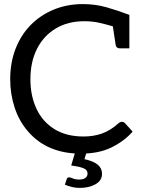

<svg xmlns="http://www.w3.org/2000/svg" viewBox="-20 -745 709 941"><path d="M376 8Q212 8 118 -100Q73 -152 51.5 -218.5Q30 -285 30 -356Q30 -439 56.5 -506.5Q83 -574 130 -622Q178 -671 243.5 -698Q309 -725 386 -725Q447 -725 501.5 -709.5Q556 -694 614 -672V-508H568Q550 -508 547 -524L533 -616Q503 -625 468 -633Q433 -641 393 -641Q313 -641 253.5 -605.5Q194 -570 161.5 -506Q129 -442 129 -356Q129 -277 158 -213.5Q187 -150 245.5 -113Q304 -76 390 -76Q438 -76 479.5 -90.5Q521 -105 561 -141Q569 -148 578 -148Q586 -148 592 -142L630 -100Q590 -54 527.5 -23Q465 8 376 8ZM371 176Q351 176 332.5 171.5Q314 167 298 160L307 133Q310 124 318 124Q324 124 337 129.5Q350 135 367 135Q388 135 398.5 127Q409 119 409 106Q409 86 385.5 78Q362 70 329 66L350 -5H406L394 35Q439 45 459.5 62.5Q480 80 480 107Q480 140 448 158Q416 176 371 176Z"/></svg>

Font: Aleo
Style: Regular
Weight: 400
Designer: Alessio Laiso
Foundry: Alessio Laiso
Version: Version 2.001; ttfautohint (v1.8.4.7-5d5b);gftools[0.9.29]